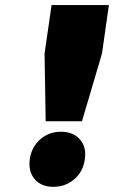

<svg xmlns="http://www.w3.org/2000/svg" viewBox="-20 -721 445 749"><path d="M96.2 -100.1Q103 -147.5 136.7 -177.2Q170.4 -207 217.8 -207Q265.6 -207 291.7 -177.2Q317.9 -147.5 311 -100.1Q304.7 -52.2 270.3 -22.2Q235.8 7.8 188 7.8Q140.6 7.8 115.2 -22.2Q89.8 -52.2 96.2 -100.1ZM153.8 -512.2 181.2 -701.2H404.8L377.9 -512.2L299.8 -248H158.2Z"/></svg>

Font: Trueno UltraBlack
Style: Italic
Weight: 950
Designer: Julieta Ulanovsky
Foundry: Julieta Ulanovsky
Version: Version 3.001b | FøM Fix